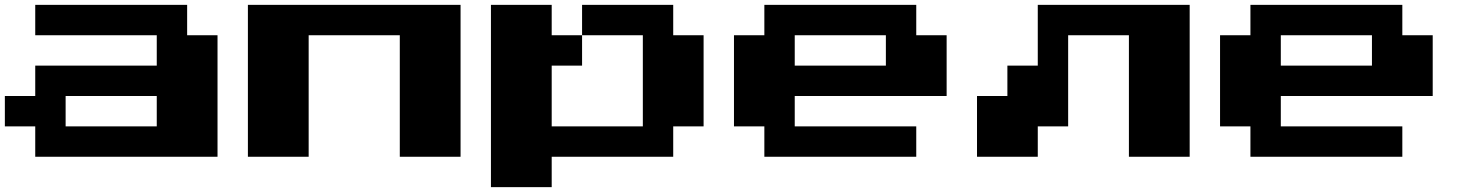

<svg xmlns="http://www.w3.org/2000/svg" viewBox="-20 -770 6040 790"><path d="M125 -125V-250H0V-375H125V-500H625V-625H125V-750H750V-625H875V-125ZM250 -250H625V-375H250Z M1000 -125V-750H1875V-125H1625V-625H1250V-125Z M2875 -625V-250H2750V-125H2250V0H2000V-750H2250V-625H2375V-500H2250V-250H2625V-625H2375V-750H2750V-625Z M3125 -125V-250H3000V-625H3125V-750H3750V-625H3875V-375H3250V-250H3750V-125ZM3250 -500H3625V-625H3250Z M4875 -750V-125H4625V-625H4375V-250H4250V-125H4000V-375H4125V-500H4250V-750Z M5125 -125V-250H5000V-625H5125V-750H5750V-625H5875V-375H5250V-250H5750V-125ZM5250 -500H5625V-625H5250Z"/></svg>

Font: Press Start 2P
Style: Regular
Weight: 400
Designer: CodeMan38
Foundry: CodeMan38
Version: Version 3.000